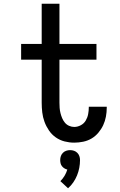

<svg xmlns="http://www.w3.org/2000/svg" viewBox="-20 -755 640 1027"><path d="M377 8Q351 8 325.5 1.5Q300 -5 278.5 -20Q257 -35 242 -57Q227 -79 218 -103.5Q209 -128 206 -154Q203 -180 203 -206V-436H93V-520H203V-735H298V-520H496V-436H298V-206Q298 -192 299 -178Q300 -164 303.5 -150Q307 -136 312.5 -123Q318 -110 327 -99Q336 -88 349.5 -82Q363 -76 377 -76Q395 -76 412 -85Q429 -94 438.5 -110Q448 -126 451.5 -144.5Q455 -163 455 -181V-184H551V-179Q551 -155 546.5 -131Q542 -107 532 -85.5Q522 -64 506 -45Q490 -26 469.5 -14Q449 -2 425 3Q401 8 377 8ZM344 252 303 214Q316 201 325.5 185Q335 169 340 152Q332 150 324.5 145.5Q317 141 311.5 134Q306 127 304 118.5Q302 110 302 101Q302 90 305.5 80Q309 70 316.5 62.5Q324 55 334 51.5Q344 48 355 48Q366 48 376 51.5Q386 55 393.5 62.5Q401 70 404.5 80Q408 90 408 101Q408 122 404 143Q400 164 392 183.5Q384 203 372 220.5Q360 238 344 252Z"/></svg>

Font: Iosevka Medium Extended
Style: Regular
Weight: 500
Width: 7
Monospace: yes
Designer: Belleve Invis
Foundry: Belleve Invis
Version: Version 32.5.0; ttfautohint (v1.8.4)